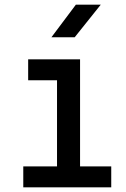

<svg xmlns="http://www.w3.org/2000/svg" viewBox="-20 -805 540 825"><path d="M301 -645 413 -785H306L201 -645ZM458 0V-90H324V-550H101V-460H225V-90H80V0Z"/></svg>

Font: Tekne LDO Medium
Style: Regular
Weight: 500
Monospace: yes
Designer: Alessio Laiso, Mario Rullo, Paolo Rosset
Foundry: Alessio Laiso
Version: Version 1.000;hotconv 1.0.109;makeotfexe 2.5.65596